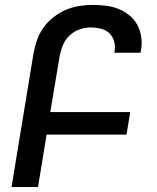

<svg xmlns="http://www.w3.org/2000/svg" viewBox="-20 -763 640 783"><path d="M27 0 117 -547Q122 -574 131.5 -601Q141 -628 158 -651.5Q175 -675 199 -693.5Q223 -712 249 -723Q275 -734 303 -738.5Q331 -743 358 -743Q386 -743 413 -739.5Q440 -736 463.5 -726.5Q487 -717 507.5 -700.5Q528 -684 540 -661.5Q552 -639 556 -612Q560 -585 555 -558L553 -548H446L447 -553Q451 -574 445.5 -594Q440 -614 426 -627.5Q412 -641 391.5 -646Q371 -651 350 -651Q327 -651 304 -643Q281 -635 263 -617.5Q245 -600 236 -577.5Q227 -555 223 -532L185 -306H511L496 -214H170L135 0Z"/></svg>

Font: Iosevka Semibold Extended
Style: Italic
Weight: 600
Width: 7
Italic angle: -9°
Monospace: yes
Designer: Belleve Invis
Foundry: Belleve Invis
Version: Version 32.5.0; ttfautohint (v1.8.4)